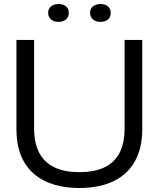

<svg xmlns="http://www.w3.org/2000/svg" viewBox="-20 -928 791 957"><path d="M375 9Q280 9 209.5 -23Q139 -55 100.5 -120Q62 -185 62 -284V-729H150V-287Q150 -216 175 -167.5Q200 -119 250 -94.5Q300 -70 375 -70Q453 -70 503 -95Q553 -120 577 -168.5Q601 -217 601 -287V-729H689V-284Q689 -189 652 -123.5Q615 -58 545 -24.5Q475 9 375 9ZM481 -819Q457 -819 443 -831.5Q429 -844 429 -864Q429 -885 443.5 -896.5Q458 -908 481 -908Q505 -908 518.5 -896Q532 -884 532 -864Q532 -843 518 -831Q504 -819 481 -819ZM272 -819Q248 -819 234 -831.5Q220 -844 220 -864Q220 -885 234.5 -896.5Q249 -908 272 -908Q296 -908 309.5 -896Q323 -884 323 -864Q323 -843 308.5 -831Q294 -819 272 -819Z"/></svg>

Font: Mona Sans SemiExpanded
Style: Regular
Weight: 400
Width: 6
Designer: Deni Anggara
Foundry: GitHub
Version: Version 2.000